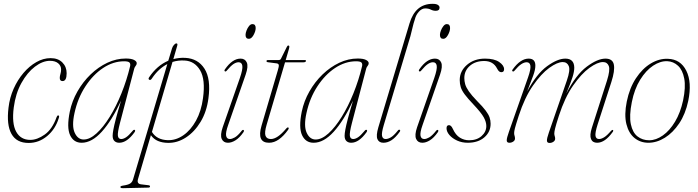

<svg xmlns="http://www.w3.org/2000/svg" viewBox="-20 -739 3648 1004"><path d="M241.5 -421Q203 -421 162.8 -390.5Q122.5 -360 92 -305Q61.5 -250 52 -177.5Q41 -93.5 64.5 -50.5Q88 -7.5 138.5 -7.5Q174.5 -7.5 214 -35.5Q253.5 -63.5 276 -126.5Q279.5 -135.5 284 -135.5Q292.5 -135.5 287 -120.5Q269.5 -63.5 226.5 -27.5Q183.5 8.5 129.5 8.5Q66.5 8.5 40 -38.8Q13.5 -86 24.5 -176Q30.5 -228 51.2 -274.8Q72 -321.5 102.8 -357.5Q133.5 -393.5 170 -414.2Q206.5 -435 244.5 -435Q283.5 -435 306 -412.5Q328.5 -390 328.5 -356Q328.5 -315 307 -315Q292.5 -315 292.5 -331.5Q292.5 -341 296 -352.2Q299.5 -363.5 299.5 -375.5Q299.5 -395.5 284 -408.2Q268.5 -421 241.5 -421Z M607.5 -96.5Q594 -45 596.5 -28.5Q599 -12 614 -12Q625 -12 638.8 -20.8Q652.5 -29.5 673 -54Q679 -62.5 685 -59.5Q689 -56 683.5 -47.5Q644 7.5 603.5 7.5Q588 7.5 578.5 -1.5Q569 -10.5 569 -29Q569 -40.5 572.8 -61.2Q576.5 -82 586 -118.2Q595.5 -154.5 613 -212.5Q565 -108.5 512.5 -50.5Q460 7.5 407 7.5Q365 7.5 346.5 -32.2Q328 -72 345 -155.5Q356.5 -211 385.2 -261.2Q414 -311.5 454 -350Q494 -388.5 541.2 -410.8Q588.5 -433 637.5 -433Q666 -433 680.5 -425.8Q695 -418.5 695 -408.5Q695 -401 689.5 -394.5Q684 -388 682 -380.5ZM369.5 -147.5Q354.5 -79.5 370.8 -44.5Q387 -9.5 417.5 -9.5Q449.5 -9.5 484.8 -41.5Q520 -73.5 553.8 -128Q587.5 -182.5 615.2 -251.2Q643 -320 660.5 -393.5Q663 -406.5 656.5 -412.5Q650 -418.5 629 -418.5Q572 -418.5 519.2 -383.5Q466.5 -348.5 426.5 -287.2Q386.5 -226 369.5 -147.5Z M774.5 -329Q768 -318.5 761.5 -321.5Q753.5 -325 759.5 -334.5Q801 -396.5 860 -421.5L879.5 -486Q882.5 -496 889.5 -504Q896.5 -512 902.5 -512Q910.5 -512 906.5 -499L886.5 -430Q916 -438 948.5 -436.5Q1015.5 -433 1049.5 -379.5Q1083.5 -326 1070 -225.5Q1061 -155 1029 -102Q997 -49 951.8 -19.8Q906.5 9.5 857 8Q828.5 7.5 806.2 -1.8Q784 -11 769 -32L701.5 198Q694.5 222.5 718.5 225L755.5 229.5Q764.5 230 764.5 236Q764.5 242 755 242L624 245Q609.5 245.5 609.5 239Q609.5 236.5 612 234.8Q614.5 233 623 231.5Q648.5 228 660 221Q671.5 214 676 198.5L855 -404Q808.5 -380 774.5 -329ZM858 -6Q900.5 -5 939 -31.8Q977.5 -58.5 1005 -108.2Q1032.5 -158 1041.5 -225.5Q1055 -323.5 1026.2 -371.8Q997.5 -420 945 -422.5Q912 -424.5 882 -415L774.5 -49Q800 -7.5 858 -6Z M1281.5 -536Q1264 -536 1264 -556.5Q1264 -566 1269 -579.2Q1274 -592.5 1282.2 -602.8Q1290.5 -613 1300 -613Q1317 -613 1317 -592.5Q1317 -576 1306 -556Q1295 -536 1281.5 -536ZM1173 -85Q1159 -45.5 1162.5 -28.8Q1166 -12 1182 -12Q1193 -12 1208 -20.5Q1223 -29 1243 -54Q1249 -62 1254 -59Q1258 -55.5 1252.5 -47Q1232.5 -18.5 1211.8 -5.5Q1191 7.5 1172 7.5Q1148.5 7.5 1139.5 -12.5Q1130.5 -32.5 1144.5 -73.5L1234.5 -331.5Q1250 -376.5 1247.2 -395Q1244.5 -413.5 1227.5 -413.5Q1215 -413.5 1201 -404.2Q1187 -395 1166.5 -370.5Q1160.5 -363 1156 -366Q1151 -369.5 1157 -377.5Q1195.5 -432.5 1238 -432.5Q1261.5 -432.5 1270.5 -412.2Q1279.5 -392 1264.5 -348.5Z M1427.5 -407.5 1381.5 -413.5Q1373.5 -414.5 1373.5 -419.5Q1373.5 -425 1382 -425H1436.5Q1446 -425 1449 -431.5L1479.5 -493Q1483 -501 1487.5 -501Q1493 -501 1493 -494.5Q1493 -490 1489.5 -478L1474 -425H1574.5Q1580 -425 1580 -421Q1580 -413 1564.5 -413H1470.5L1374.5 -87.5Q1362 -45.5 1368.5 -28.8Q1375 -12 1396.5 -12Q1430.5 -12 1476 -66Q1483.5 -75 1488 -72Q1492.5 -69 1486 -59.5Q1463.5 -28 1438.5 -10.2Q1413.5 7.5 1387 7.5Q1321.5 7.5 1347.5 -81.5L1433 -372Q1439 -391.5 1437.8 -398.8Q1436.5 -406 1427.5 -407.5Z M1820.5 -96.5Q1807 -45 1809.5 -28.5Q1812 -12 1827 -12Q1838 -12 1851.8 -20.8Q1865.5 -29.5 1886 -54Q1892 -62.5 1898 -59.5Q1902 -56 1896.5 -47.5Q1857 7.5 1816.5 7.5Q1801 7.5 1791.5 -1.5Q1782 -10.5 1782 -29Q1782 -40.5 1785.8 -61.2Q1789.5 -82 1799 -118.2Q1808.5 -154.5 1826 -212.5Q1778 -108.5 1725.5 -50.5Q1673 7.5 1620 7.5Q1578 7.5 1559.5 -32.2Q1541 -72 1558 -155.5Q1569.5 -211 1598.2 -261.2Q1627 -311.5 1667 -350Q1707 -388.5 1754.2 -410.8Q1801.5 -433 1850.5 -433Q1879 -433 1893.5 -425.8Q1908 -418.5 1908 -408.5Q1908 -401 1902.5 -394.5Q1897 -388 1895 -380.5ZM1582.5 -147.5Q1567.5 -79.5 1583.8 -44.5Q1600 -9.5 1630.5 -9.5Q1662.5 -9.5 1697.8 -41.5Q1733 -73.5 1766.8 -128Q1800.5 -182.5 1828.2 -251.2Q1856 -320 1873.5 -393.5Q1876 -406.5 1869.5 -412.5Q1863 -418.5 1842 -418.5Q1785 -418.5 1732.2 -383.5Q1679.5 -348.5 1639.5 -287.2Q1599.5 -226 1582.5 -147.5Z M2242 -719Q2261.5 -719 2270 -713.2Q2278.5 -707.5 2278.5 -699.5Q2278.5 -682.5 2259 -682.5Q2244.5 -682.5 2232.8 -688.8Q2221 -695 2203 -695Q2185.5 -695 2170 -677.5Q2154.5 -660 2149.5 -638Q2142 -616.5 2137.5 -595.8Q2133 -575 2126 -549.5L1987 -85.5Q1974 -42 1978 -27Q1982 -12 1996.5 -12Q2008.5 -12 2023.5 -20.5Q2038.5 -29 2059.5 -55Q2065 -63 2070.5 -60Q2075 -57 2070 -49.5Q2048 -19 2027.2 -5.8Q2006.5 7.5 1985 7.5Q1962 7.5 1953.8 -11Q1945.5 -29.5 1958.5 -73.5L2121.5 -617Q2152 -719 2242 -719Z M2298 -536Q2280.5 -536 2280.5 -556.5Q2280.5 -566 2285.5 -579.2Q2290.5 -592.5 2298.8 -602.8Q2307 -613 2316.5 -613Q2333.5 -613 2333.5 -592.5Q2333.5 -576 2322.5 -556Q2311.5 -536 2298 -536ZM2189.5 -85Q2175.5 -45.5 2179 -28.8Q2182.5 -12 2198.5 -12Q2209.5 -12 2224.5 -20.5Q2239.5 -29 2259.5 -54Q2265.5 -62 2270.5 -59Q2274.5 -55.5 2269 -47Q2249 -18.5 2228.2 -5.5Q2207.5 7.5 2188.5 7.5Q2165 7.5 2156 -12.5Q2147 -32.5 2161 -73.5L2251 -331.5Q2266.5 -376.5 2263.8 -395Q2261 -413.5 2244 -413.5Q2231.5 -413.5 2217.5 -404.2Q2203.5 -395 2183 -370.5Q2177 -363 2172.5 -366Q2167.5 -369.5 2173.5 -377.5Q2212 -432.5 2254.5 -432.5Q2278 -432.5 2287 -412.2Q2296 -392 2281 -348.5Z M2433 -5.5Q2473.5 -5.5 2498.2 -27.5Q2523 -49.5 2523 -80Q2523 -101 2509.8 -125.2Q2496.5 -149.5 2455 -193.5Q2426 -224 2410.5 -244.8Q2395 -265.5 2389.5 -282.8Q2384 -300 2384 -320.5Q2384 -367 2421.8 -399.8Q2459.5 -432.5 2516.5 -432.5Q2564.5 -432.5 2590.2 -414.8Q2616 -397 2616 -377Q2616 -361.5 2601.5 -361.5Q2595.5 -361.5 2590.2 -365.5Q2585 -369.5 2579 -381Q2559 -420 2512 -420Q2466 -420 2437 -394.8Q2408 -369.5 2408 -331Q2408 -315 2412.5 -298.8Q2417 -282.5 2431.5 -261.5Q2446 -240.5 2475.5 -210Q2504.5 -181 2519.5 -161Q2534.5 -141 2540 -125.2Q2545.5 -109.5 2545.5 -92Q2545.5 -49 2512.8 -20.8Q2480 7.5 2426 7.5Q2395.5 7.5 2370.2 -4Q2345 -15.5 2330 -33Q2315 -50.5 2315 -68.5Q2315 -84.5 2328 -84.5Q2333 -84.5 2338 -80.2Q2343 -76 2348 -65Q2362.5 -33 2384.8 -19.2Q2407 -5.5 2433 -5.5Z M2850 -45.5 2944 -317.5Q2963 -372.5 2954.2 -393.5Q2945.5 -414.5 2922.5 -414.5Q2894.5 -414.5 2852.2 -384Q2810 -353.5 2766.8 -291.2Q2723.5 -229 2692.5 -133.5Q2676.5 -84 2672.5 -67.8Q2668.5 -51.5 2668.5 -43.5Q2668.5 -35 2670.8 -28.8Q2673 -22.5 2673 -14.5Q2673 -5 2664 1.2Q2655 7.5 2643.5 7.5Q2630 7.5 2629.8 -4.8Q2629.5 -17 2641.5 -50.5L2741.5 -335Q2756.5 -378 2753.5 -395.8Q2750.5 -413.5 2734 -413.5Q2721 -413.5 2705.8 -403.5Q2690.5 -393.5 2670.5 -369.5Q2665 -363 2660.5 -366Q2656 -369 2660.5 -375.5Q2701.5 -432.5 2744.5 -432.5Q2779.5 -432.5 2779.5 -396Q2779.5 -374 2768 -343.2Q2756.5 -312.5 2736.5 -260.5Q2786 -353 2840.8 -392.8Q2895.5 -432.5 2936 -432.5Q2982.5 -432.5 2983 -385Q2983 -365 2974 -336.2Q2965 -307.5 2941 -249.5Q2991.5 -348 3048 -390.2Q3104.5 -432.5 3146 -432.5Q3184 -432.5 3190 -401Q3196 -369.5 3177 -310.5L3105 -88Q3091 -44 3094 -28Q3097 -12 3112.5 -12Q3124 -12 3138.8 -20.8Q3153.5 -29.5 3175.5 -55Q3181.5 -61.5 3185 -59Q3189 -56 3184 -49Q3143.5 7.5 3102.5 7.5Q3078.5 7.5 3070.5 -12Q3062.5 -31.5 3075 -71L3154 -317.5Q3171.5 -373 3163.5 -393.8Q3155.5 -414.5 3133 -414.5Q3104.5 -414.5 3062.2 -384Q3020 -353.5 2976.8 -291.5Q2933.5 -229.5 2902.5 -133.5Q2887 -85.5 2882.8 -67.5Q2878.5 -49.5 2878.5 -41.5Q2878.5 -33 2880.8 -27Q2883 -21 2883 -13.5Q2883 -4 2874 2.2Q2865 8.5 2853.5 8.5Q2840.5 8.5 2840 -3.5Q2839.5 -15.5 2850 -45.5Z M3472.5 -431.5Q3538.5 -429.5 3568.8 -369.2Q3599 -309 3579 -211.5Q3564.5 -143 3531.8 -94Q3499 -45 3456.8 -18.8Q3414.5 7.5 3370.5 7.5Q3329 7.5 3298.2 -17.2Q3267.5 -42 3255.5 -90.2Q3243.5 -138.5 3257.5 -208Q3272 -279 3305.5 -329.8Q3339 -380.5 3383 -407Q3427 -433.5 3472.5 -431.5ZM3374.5 -5.5Q3410.5 -5.5 3446.2 -30.8Q3482 -56 3510 -102.8Q3538 -149.5 3552 -214Q3566.5 -283.5 3558 -328.2Q3549.5 -373 3525.5 -395.2Q3501.5 -417.5 3469.5 -419Q3433 -420.5 3395.2 -395.5Q3357.5 -370.5 3327.5 -322Q3297.5 -273.5 3284 -205.5Q3269.5 -133.5 3278.8 -89.5Q3288 -45.5 3313.8 -25.5Q3339.5 -5.5 3374.5 -5.5Z"/></svg>

Font: Fraunces 144pt Soft Thin
Style: Italic
Weight: 100
Italic angle: -16°
Version: Version 1.000;[0bf87f6ff]